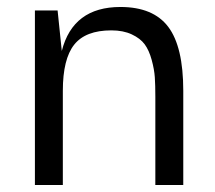

<svg xmlns="http://www.w3.org/2000/svg" viewBox="-20 -530 615 550"><path d="M325 -510Q419 -510 462 -453Q505 -396 505 -270V0H425V-253Q425 -286 423.5 -308.5Q422 -331 414.5 -358.5Q407 -386 394.5 -403Q382 -420 357.5 -431.5Q333 -443 299 -443Q225 -443 192.5 -402Q160 -361 160 -270V0H80V-500H145L157 -384Q189 -510 325 -510Z"/></svg>

Font: Fivo Sans Modern
Style: Regular
Weight: 400
Designer: Alexander Slobzheninov
Foundry: Alexander Slobzheninov
Version: 1.0